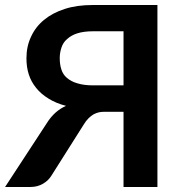

<svg xmlns="http://www.w3.org/2000/svg" viewBox="-27 -743 726 763"><path d="M342.3 -403.8H463.9V-618.7H342.3Q305.7 -618.7 279.8 -610.4Q255.4 -602.5 239.3 -587.4Q224.1 -574.7 217.3 -554.2Q210.4 -533.7 210.4 -512.2Q210.4 -486.8 216.8 -467.3Q223.1 -446.8 238.8 -433.6Q255.9 -418.9 279.8 -412.1Q305.7 -403.8 342.3 -403.8ZM598.6 -723.1V0H463.9V-298.8H390.1Q377 -298.8 367.2 -296.9Q356 -294.4 345.7 -289.1Q334.5 -282.7 325.2 -273.4Q314 -262.2 305.7 -248L178.2 -46.4Q166 -25.9 144.5 -13.2Q122.1 0 94.7 0H-6.8L159.2 -253.9Q189 -301.8 235.4 -322.3Q195.8 -332.5 166 -351.1Q135.7 -369.6 116.7 -393.6Q96.7 -418 87.4 -447.3Q78.1 -475.6 78.1 -511.2Q78.1 -558.6 96.2 -596.7Q113.8 -635.7 147.5 -663.6Q181.6 -691.9 230.5 -707.5Q277.8 -723.1 342.3 -723.1Z"/></svg>

Font: Lato-SemiBold
Style: Bold
Weight: 500
Designer: Lukasz Dziedzic with Adam Twardoch and Botio Nikoltchev
Foundry: tyPoland Lukasz Dziedzic
Version: ""